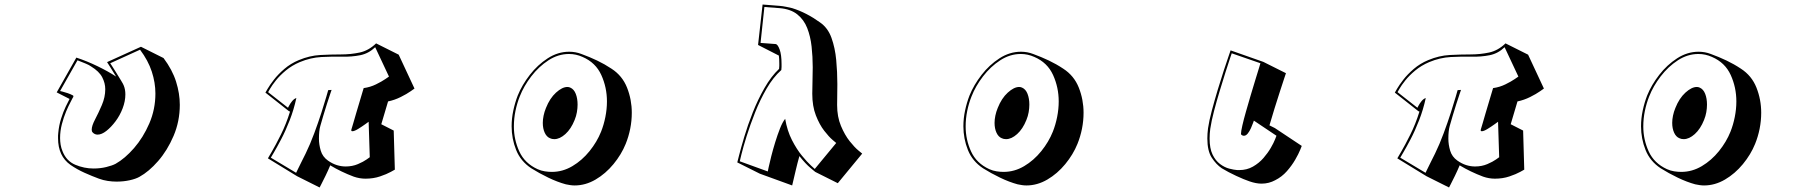

<svg xmlns="http://www.w3.org/2000/svg" viewBox="-20 -760 8040 850"><path d="M704 -503Q743 -451 759.5 -398.5Q776 -346 776 -296Q776 -223 748.5 -158.5Q721 -94 680 -47Q639 0 597 23Q581 32 554 38Q527 44 496 44Q477 44 457 41Q437 38 418 31Q388 20 354.5 5Q321 -10 292 -30Q237 -69 237 -148Q237 -154 237 -160Q237 -166 238 -172Q241 -205 250.5 -235Q260 -265 271 -288Q282 -311 288 -322L231 -351L318 -505Q364 -490 411.5 -467Q459 -444 494 -421Q480 -444 467 -464.5Q454 -485 454 -485L604 -553ZM468 -480Q468 -480 476.5 -467Q485 -454 496 -436Q507 -418 516.5 -402.5Q526 -387 528 -381Q535 -364 535 -342Q535 -312 523 -280.5Q511 -249 491.5 -223Q472 -197 451 -180.5Q430 -164 412 -164Q399 -164 390 -174Q386 -178 386 -186Q386 -203 401 -231.5Q416 -260 431 -295Q446 -330 446 -365Q446 -392 432.5 -418Q419 -444 383 -466Q375 -472 360.5 -478Q346 -484 334.5 -488.5Q323 -493 323 -493L246 -357Q246 -357 256.5 -354.5Q267 -352 280 -347.5Q293 -343 302 -338Q305 -337 305 -334Q305 -330 302 -327Q301 -324 292 -307.5Q283 -291 272.5 -266Q262 -241 254 -210.5Q246 -180 246 -149Q246 -134 248.5 -119Q251 -104 257 -90Q274 -47 313.5 -30.5Q353 -14 394 -14Q424 -14 450.5 -20.5Q477 -27 492 -35Q533 -58 573.5 -104.5Q614 -151 641 -213.5Q668 -276 668 -346Q668 -394 652 -443Q636 -492 600 -540Z M1728 -9Q1728 -9 1710 1Q1692 11 1662.5 21Q1633 31 1598 31Q1572 31 1546 22Q1490 1 1442 -28Q1432 -4 1421 18.5Q1410 41 1402.5 55.5Q1395 70 1395 70L1295 20L1166 -59Q1166 -59 1183 -88Q1200 -117 1223.5 -164Q1247 -211 1264 -266L1259 -268L1155 -350Q1155 -350 1164.5 -366.5Q1174 -383 1192.5 -407Q1211 -431 1239 -455Q1267 -479 1303 -494Q1351 -514 1398 -516.5Q1445 -519 1489 -519Q1533 -519 1572.5 -527.5Q1612 -536 1645 -568L1745 -518L1815 -368Q1815 -368 1798 -356Q1781 -344 1754 -330.5Q1727 -317 1698 -311L1668 -210L1723 -182ZM1612 -221Q1612 -221 1597.5 -210.5Q1583 -200 1566 -189.5Q1549 -179 1540 -179Q1535 -179 1535 -184Q1535 -185 1535.5 -186Q1536 -187 1536 -188Q1538 -193 1543.5 -213Q1549 -233 1557 -259.5Q1565 -286 1572.5 -311.5Q1580 -337 1585 -353.5Q1590 -370 1590 -370Q1619 -374 1644.5 -386.5Q1670 -399 1686 -410Q1702 -421 1702 -421L1641 -551Q1612 -523 1574.5 -515.5Q1537 -508 1493.5 -509Q1450 -510 1402.5 -507.5Q1355 -505 1307 -485Q1272 -470 1245.5 -448Q1219 -426 1201.5 -404Q1184 -382 1175.5 -367Q1167 -352 1167 -352L1255 -283Q1255 -283 1260 -292.5Q1265 -302 1273.5 -312.5Q1282 -323 1292 -326Q1281 -275 1262.5 -227.5Q1244 -180 1224.5 -143Q1205 -106 1192 -84Q1179 -62 1179 -62L1291 5Q1291 5 1298 -9.5Q1305 -24 1315 -44Q1325 -64 1333 -80Q1353 -121 1371 -169.5Q1389 -218 1403 -261.5Q1417 -305 1425 -333Q1433 -361 1433 -361L1448 -362Q1448 -362 1442 -344.5Q1436 -327 1427.5 -300.5Q1419 -274 1411 -247Q1403 -220 1398 -202Q1392 -181 1392 -146Q1392 -120 1400 -93Q1408 -66 1432 -49Q1452 -35 1471.5 -29Q1491 -23 1510 -23Q1540 -23 1564.5 -33.5Q1589 -44 1603 -54Q1617 -64 1617 -64Z M2750 -123Q2731 -76 2696 -33.5Q2661 9 2616.5 35Q2572 61 2524 61Q2514 61 2504.5 59.5Q2495 58 2485 56Q2448 46 2407.5 26.5Q2367 7 2332 -15Q2285 -46 2265 -96Q2245 -146 2245 -201Q2245 -236 2252.5 -271Q2260 -306 2272 -337Q2291 -384 2325.5 -428.5Q2360 -473 2405 -502Q2450 -531 2500 -531Q2528 -531 2554 -521Q2590 -508 2623.5 -492Q2657 -476 2687 -456Q2735 -425 2756 -372Q2777 -319 2777 -261Q2777 -225 2770 -190Q2763 -155 2750 -123ZM2641 -177Q2653 -207 2660 -242Q2667 -277 2667 -311Q2667 -373 2642 -428Q2617 -483 2559 -508Q2530 -521 2499 -521Q2451 -521 2408 -493Q2365 -465 2332 -422Q2299 -379 2281 -333Q2269 -303 2262 -269Q2255 -235 2255 -200Q2255 -142 2279 -89.5Q2303 -37 2360 -11Q2376 -4 2392 -1.5Q2408 1 2423 1Q2471 1 2514 -24.5Q2557 -50 2590 -91Q2623 -132 2641 -177ZM2524 -229Q2508 -189 2483 -166.5Q2458 -144 2434 -144Q2423 -144 2415 -148Q2400 -154 2391.5 -172.5Q2383 -191 2383 -216Q2383 -231 2386.5 -248Q2390 -265 2397 -282Q2414 -325 2441.5 -350Q2469 -375 2492 -375Q2499 -375 2505 -372Q2521 -365 2529 -344.5Q2537 -324 2537 -297Q2537 -281 2534 -263.5Q2531 -246 2524 -229Z M3589 1Q3589 1 3567.5 -17Q3546 -35 3519 -69Q3510 -37 3503 -7Q3496 23 3491.5 42Q3487 61 3487 61L3344 9L3244 -41Q3244 -41 3252 -72.5Q3260 -104 3275 -154.5Q3290 -205 3312.5 -262Q3335 -319 3364.5 -370.5Q3394 -422 3429 -455Q3430 -462 3430 -468Q3430 -474 3430 -480Q3430 -490 3429.5 -498.5Q3429 -507 3428 -514L3336 -561L3356 -740L3432 -734Q3445 -733 3462 -729.5Q3479 -726 3487 -724Q3519 -714 3550 -698Q3581 -682 3610 -661Q3645 -637 3661 -592.5Q3677 -548 3682 -494.5Q3687 -441 3687 -388Q3687 -363 3686.5 -339.5Q3686 -316 3686 -295Q3686 -243 3703 -202.5Q3720 -162 3741.5 -135Q3763 -108 3780 -94Q3797 -80 3797 -80L3689 51ZM3682 -127Q3682 -127 3666 -140.5Q3650 -154 3629 -181Q3608 -208 3592 -249Q3576 -290 3576 -345Q3576 -371 3577 -401Q3578 -431 3578 -462Q3578 -509 3573 -554Q3568 -599 3553.5 -636Q3539 -673 3509.5 -696.5Q3480 -720 3431 -724L3364 -729L3347 -570L3414 -565Q3423 -564 3431.5 -541Q3440 -518 3440 -476Q3440 -470 3440 -463.5Q3440 -457 3439 -450Q3403 -418 3374 -368Q3345 -318 3323 -262.5Q3301 -207 3285.5 -157.5Q3270 -108 3262.5 -77Q3255 -46 3255 -46L3379 -1Q3379 -1 3383 -20Q3387 -39 3394.5 -68.5Q3402 -98 3412 -130.5Q3422 -163 3433 -191Q3444 -219 3456 -234Q3465 -181 3486 -140Q3507 -99 3530.5 -70.5Q3554 -42 3570.5 -27Q3587 -12 3587 -12Z M4750 -123Q4731 -76 4696 -33.5Q4661 9 4616.5 35Q4572 61 4524 61Q4514 61 4504.5 59.5Q4495 58 4485 56Q4448 46 4407.5 26.5Q4367 7 4332 -15Q4285 -46 4265 -96Q4245 -146 4245 -201Q4245 -236 4252.5 -271Q4260 -306 4272 -337Q4291 -384 4325.5 -428.5Q4360 -473 4405 -502Q4450 -531 4500 -531Q4528 -531 4554 -521Q4590 -508 4623.5 -492Q4657 -476 4687 -456Q4735 -425 4756 -372Q4777 -319 4777 -261Q4777 -225 4770 -190Q4763 -155 4750 -123ZM4641 -177Q4653 -207 4660 -242Q4667 -277 4667 -311Q4667 -373 4642 -428Q4617 -483 4559 -508Q4530 -521 4499 -521Q4451 -521 4408 -493Q4365 -465 4332 -422Q4299 -379 4281 -333Q4269 -303 4262 -269Q4255 -235 4255 -200Q4255 -142 4279 -89.5Q4303 -37 4360 -11Q4376 -4 4392 -1.5Q4408 1 4423 1Q4471 1 4514 -24.5Q4557 -50 4590 -91Q4623 -132 4641 -177ZM4524 -229Q4508 -189 4483 -166.5Q4458 -144 4434 -144Q4423 -144 4415 -148Q4400 -154 4391.5 -172.5Q4383 -191 4383 -216Q4383 -231 4386.5 -248Q4390 -265 4397 -282Q4414 -325 4441.5 -350Q4469 -375 4492 -375Q4499 -375 4505 -372Q4521 -365 4529 -344.5Q4537 -324 4537 -297Q4537 -281 4534 -263.5Q4531 -246 4524 -229Z M5743 -114Q5743 -114 5736 -96.5Q5729 -79 5714 -53Q5699 -27 5677 -2Q5655 23 5625 38Q5612 45 5597 49Q5582 53 5565 53Q5541 53 5512 43Q5488 35 5452.5 18.5Q5417 2 5389 -15Q5364 -32 5344.5 -62Q5325 -92 5325 -147Q5325 -168 5328 -192Q5333 -226 5345 -271Q5357 -316 5371 -362.5Q5385 -409 5398 -448.5Q5411 -488 5419.5 -512.5Q5428 -537 5428 -537L5573 -486L5673 -436Q5673 -436 5665.5 -413.5Q5658 -391 5646.5 -355.5Q5635 -320 5622.5 -280Q5610 -240 5600 -205L5624 -193ZM5531 -226Q5531 -226 5527.5 -216Q5524 -206 5518 -192.5Q5512 -179 5504 -169Q5496 -159 5487 -159Q5480 -159 5475 -164Q5474 -165 5474 -168Q5474 -178 5480 -204.5Q5486 -231 5496 -266Q5506 -301 5517 -338.5Q5528 -376 5538 -408Q5548 -440 5554 -460Q5560 -480 5560 -480L5433 -524Q5433 -524 5425 -500.5Q5417 -477 5405 -439Q5393 -401 5379.5 -356.5Q5366 -312 5354.5 -268Q5343 -224 5338 -190Q5335 -168 5335 -147Q5335 -103 5348 -76Q5361 -49 5381 -34Q5401 -19 5422 -13.5Q5443 -8 5458 -7H5466Q5500 -7 5527 -22.5Q5554 -38 5573.5 -60.5Q5593 -83 5606 -105.5Q5619 -128 5625 -143.5Q5631 -159 5631 -159Z M6728 -9Q6728 -9 6710 1Q6692 11 6662.5 21Q6633 31 6598 31Q6572 31 6546 22Q6490 1 6442 -28Q6432 -4 6421 18.5Q6410 41 6402.5 55.5Q6395 70 6395 70L6295 20L6166 -59Q6166 -59 6183 -88Q6200 -117 6223.5 -164Q6247 -211 6264 -266L6259 -268L6155 -350Q6155 -350 6164.5 -366.5Q6174 -383 6192.5 -407Q6211 -431 6239 -455Q6267 -479 6303 -494Q6351 -514 6398 -516.5Q6445 -519 6489 -519Q6533 -519 6572.5 -527.5Q6612 -536 6645 -568L6745 -518L6815 -368Q6815 -368 6798 -356Q6781 -344 6754 -330.5Q6727 -317 6698 -311L6668 -210L6723 -182ZM6612 -221Q6612 -221 6597.5 -210.5Q6583 -200 6566 -189.5Q6549 -179 6540 -179Q6535 -179 6535 -184Q6535 -185 6535.5 -186Q6536 -187 6536 -188Q6538 -193 6543.5 -213Q6549 -233 6557 -259.5Q6565 -286 6572.5 -311.5Q6580 -337 6585 -353.5Q6590 -370 6590 -370Q6619 -374 6644.5 -386.5Q6670 -399 6686 -410Q6702 -421 6702 -421L6641 -551Q6612 -523 6574.5 -515.5Q6537 -508 6493.5 -509Q6450 -510 6402.5 -507.5Q6355 -505 6307 -485Q6272 -470 6245.5 -448Q6219 -426 6201.5 -404Q6184 -382 6175.5 -367Q6167 -352 6167 -352L6255 -283Q6255 -283 6260 -292.5Q6265 -302 6273.5 -312.5Q6282 -323 6292 -326Q6281 -275 6262.5 -227.5Q6244 -180 6224.5 -143Q6205 -106 6192 -84Q6179 -62 6179 -62L6291 5Q6291 5 6298 -9.5Q6305 -24 6315 -44Q6325 -64 6333 -80Q6353 -121 6371 -169.5Q6389 -218 6403 -261.5Q6417 -305 6425 -333Q6433 -361 6433 -361L6448 -362Q6448 -362 6442 -344.5Q6436 -327 6427.5 -300.5Q6419 -274 6411 -247Q6403 -220 6398 -202Q6392 -181 6392 -146Q6392 -120 6400 -93Q6408 -66 6432 -49Q6452 -35 6471.5 -29Q6491 -23 6510 -23Q6540 -23 6564.5 -33.5Q6589 -44 6603 -54Q6617 -64 6617 -64Z M7750 -123Q7731 -76 7696 -33.5Q7661 9 7616.5 35Q7572 61 7524 61Q7514 61 7504.5 59.5Q7495 58 7485 56Q7448 46 7407.5 26.5Q7367 7 7332 -15Q7285 -46 7265 -96Q7245 -146 7245 -201Q7245 -236 7252.5 -271Q7260 -306 7272 -337Q7291 -384 7325.5 -428.5Q7360 -473 7405 -502Q7450 -531 7500 -531Q7528 -531 7554 -521Q7590 -508 7623.5 -492Q7657 -476 7687 -456Q7735 -425 7756 -372Q7777 -319 7777 -261Q7777 -225 7770 -190Q7763 -155 7750 -123ZM7641 -177Q7653 -207 7660 -242Q7667 -277 7667 -311Q7667 -373 7642 -428Q7617 -483 7559 -508Q7530 -521 7499 -521Q7451 -521 7408 -493Q7365 -465 7332 -422Q7299 -379 7281 -333Q7269 -303 7262 -269Q7255 -235 7255 -200Q7255 -142 7279 -89.5Q7303 -37 7360 -11Q7376 -4 7392 -1.5Q7408 1 7423 1Q7471 1 7514 -24.5Q7557 -50 7590 -91Q7623 -132 7641 -177ZM7524 -229Q7508 -189 7483 -166.5Q7458 -144 7434 -144Q7423 -144 7415 -148Q7400 -154 7391.5 -172.5Q7383 -191 7383 -216Q7383 -231 7386.5 -248Q7390 -265 7397 -282Q7414 -325 7441.5 -350Q7469 -375 7492 -375Q7499 -375 7505 -372Q7521 -365 7529 -344.5Q7537 -324 7537 -297Q7537 -281 7534 -263.5Q7531 -246 7524 -229Z"/></svg>

Font: Rampart One
Style: Regular
Weight: 400
Designer: Fontworks Inc.
Foundry: Fontworks Inc.
Version: Version 1.100